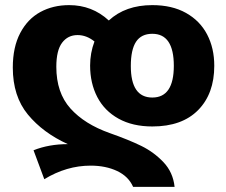

<svg xmlns="http://www.w3.org/2000/svg" viewBox="-20 -730 882 750"><path d="M332 -474Q332 -523 349 -568Q318 -593 283 -593Q245 -593 222.5 -563Q200 -533 200 -469Q200 -368 255 -306.5Q310 -245 409 -210Q483 -184 532 -160Q581 -136 618.5 -96.5Q656 -57 662 0H500Q482 -41 437.5 -62Q393 -83 334 -83Q240 -83 153 -30L111 -143Q171 -167 245 -167Q148 -211 89 -282.5Q30 -354 30 -466Q30 -546 59 -601Q88 -656 137.5 -683Q187 -710 250 -710Q340 -710 405 -650Q470 -710 575 -710Q652 -710 706.5 -679.5Q761 -649 789 -595.5Q817 -542 817 -473Q817 -364 754 -300Q691 -236 575 -236Q498 -236 443 -266.5Q388 -297 360 -351Q332 -405 332 -474ZM491 -472Q491 -349 575 -349Q659 -349 659 -473Q659 -598 575 -598Q532 -598 511.5 -567Q491 -536 491 -472Z"/></svg>

Font: FiraGOUPP
Style: Bold
Weight: 700
Designer: bBox Type
Foundry: bBox Type GmbH
Version: Version 1.001